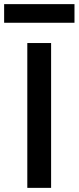

<svg xmlns="http://www.w3.org/2000/svg" viewBox="-56 -908 380 928"><path d="M-36 -888H304V-798H-36ZM76 0V-700H191V0Z"/></svg>

Font: Outfit Medium
Style: Regular
Weight: 500
Designer: Rodrigo Fuenzalida
Foundry: fragTYPE
Version: Version 1.100; ttfautohint (v1.8.4.7-5d5b);gftools[0.9.27]